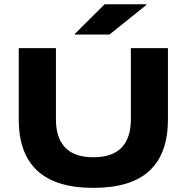

<svg xmlns="http://www.w3.org/2000/svg" viewBox="-20 -866 882 906"><path d="M420.5 20.5Q243 20.5 155.8 -60.8Q68.5 -142 68.5 -301.5V-639H244V-302Q244 -215.5 287.5 -169.8Q331 -124 420.5 -124Q510.5 -124 554 -169.8Q597.5 -215.5 597.5 -302V-639H772.5V-301.5Q772.5 -142 685.8 -60.8Q599 20.5 420.5 20.5ZM474 -846H670.5V-842.5L496.5 -703H332.5V-705.5Z"/></svg>

Font: Anek Latin Expanded
Style: Bold
Weight: 700
Width: 7
Designer: Yesha Goshar
Foundry: Ek Type
Version: Version 1.003